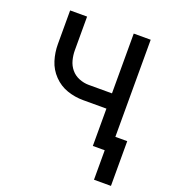

<svg xmlns="http://www.w3.org/2000/svg" viewBox="-125 -621 750 851"><g transform="rotate(20 250.0 -195.5)"><path d="M416 139V0H360V-176H250Q211 -176 174.5 -188.5Q138 -201 110.5 -229.5Q83 -258 71.5 -295Q60 -332 60 -371V-530H140V-371Q140 -348 146 -325Q152 -302 167 -284Q182 -266 204.5 -257Q227 -248 250 -248H360V-530H440V-72H496V139Z"/></g></svg>

Font: Iosevka SS01
Style: Regular
Weight: 400
Monospace: yes
Designer: Belleve Invis
Foundry: Belleve Invis
Version: 2.3.3; ttfautohint (v1.8.3)